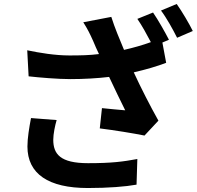

<svg xmlns="http://www.w3.org/2000/svg" viewBox="-20 -899 990 966"><path d="M117 -646 124 -515C176 -509 271 -501 334 -501C402 -501 470 -505 529 -512C556 -453 588 -389 610 -344C580 -346 525 -352 493 -355L482 -253C555 -244 653 -228 707 -217L777 -292C735 -367 689 -457 653 -535C714 -549 772 -566 816 -583L797 -685L830 -699C811 -736 775 -800 750 -836L671 -804C694 -771 719 -725 739 -687C698 -672 652 -659 604 -648C580 -706 558 -757 540 -814L399 -787C421 -752 431 -732 449 -692C457 -672 467 -650 478 -627C431 -621 385 -620 329 -620C257 -620 179 -633 117 -646ZM118 -162C118 -24 224 47 422 47C525 47 612 40 667 30L671 -99C600 -86 545 -78 423 -78C283 -78 248 -124 248 -196C248 -225 257 -268 265 -295L136 -305C127 -258 118 -204 118 -162ZM790 -846C818 -809 850 -751 871 -709L950 -743C933 -778 896 -841 869 -879Z"/></svg>

Font: GenEiGothic-pro-Regular
Style: Bold
Weight: 700
Designer: Ryoko NISHIZUKA (kana & ideographs); Paul D. Hunt (Latin, Greek & Cyrillic); Wenlong ZHANG (bopomofo); Sandoll Communica
Foundry: Adobe Systems Incorporated; o_tamon
Version: Version 1.000.140830